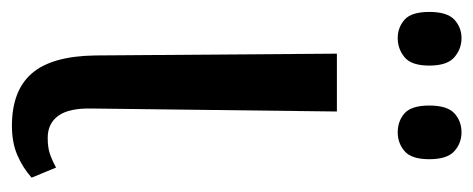

<svg xmlns="http://www.w3.org/2000/svg" viewBox="-259 -529 794 322"><g transform="rotate(90 138.0 -368.0)"><path d="M188 9Q129 9 100 -24.5Q71 -58 70 -131L67 -536H164L159 -126Q158 -87 171 -69Q184 -51 208 -51Q224 -51 234.5 -54.5Q245 -58 258 -65L275 -24Q258 -9 237 0Q216 9 188 9ZM199 -638Q180 -638 167 -649.5Q154 -661 154 -691Q154 -721 167 -733Q180 -745 199 -745Q217 -745 230.5 -733Q244 -721 244 -691Q244 -661 230.5 -649.5Q217 -638 199 -638ZM41 -638Q23 -638 10 -649.5Q-3 -661 -3 -691Q-3 -721 10 -733Q23 -745 41 -745Q59 -745 73 -733Q87 -721 87 -691Q87 -661 73 -649.5Q59 -638 41 -638Z"/></g></svg>

Font: Noto Serif Condensed
Style: Regular
Weight: 400
Width: 3
Designer: Monotype Design Team
Foundry: Monotype Imaging Inc.
Version: Version 2.013; ttfautohint (v1.8.4.7-5d5b)